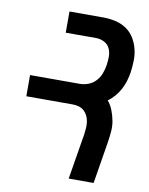

<svg xmlns="http://www.w3.org/2000/svg" viewBox="-83 -796 666 857"><g transform="rotate(10 250.0 -367.5)"><path d="M288 0 322 -206Q324 -221 325 -235.5Q326 -250 324 -264Q322 -278 316 -290.5Q310 -303 300 -312Q290 -321 276.5 -325Q263 -329 248 -329H38V-425H264Q283 -425 302.5 -432.5Q322 -440 336 -455.5Q350 -471 357 -490Q364 -509 367 -528Q370 -548 370 -567.5Q370 -587 362 -604Q354 -621 336.5 -630Q319 -639 299 -639H162V-735H315Q343 -735 370 -729Q397 -723 419 -708.5Q441 -694 455 -672Q469 -650 476 -624Q483 -598 482.5 -570Q482 -542 478 -514Q475 -495 469 -475Q463 -455 453.5 -437Q444 -419 430 -402.5Q416 -386 399 -374Q414 -356 422.5 -334Q431 -312 435.5 -288.5Q440 -265 438 -240Q436 -215 432 -190L401 0Z"/></g></svg>

Font: Iosevka Oblique
Style: Bold
Weight: 700
Italic angle: -9°
Monospace: yes
Designer: Belleve Invis
Foundry: Belleve Invis
Version: Version 32.5.0; ttfautohint (v1.8.4)